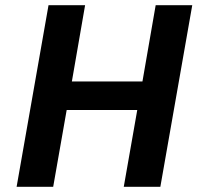

<svg xmlns="http://www.w3.org/2000/svg" viewBox="-20 -720 764 740"><path d="M167 -700H308L257 -406H529L580 -700H721L598 0H457L509 -296H237L185 0H44Z"/></svg>

Font: KoHo
Style: Bold Italic
Weight: 700
Italic angle: -10°
Version: Version 1.000; ttfautohint (v1.6)